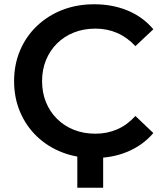

<svg xmlns="http://www.w3.org/2000/svg" viewBox="-20 -730 761 899"><path d="M420 10Q340 10 271.5 -16.5Q203 -43 152.5 -91.5Q102 -140 74 -206Q46 -272 46 -350Q46 -428 74 -494Q102 -560 153 -608.5Q204 -657 272 -683.5Q340 -710 421 -710Q507 -710 578 -680.5Q649 -651 698 -593L614 -514Q576 -555 529 -575.5Q482 -596 427 -596Q372 -596 326.5 -578Q281 -560 247.5 -527Q214 -494 195.5 -449Q177 -404 177 -350Q177 -296 195.5 -251Q214 -206 247.5 -173Q281 -140 326.5 -122Q372 -104 427 -104Q482 -104 529 -124.5Q576 -145 614 -187L698 -107Q649 -50 578 -20Q507 10 420 10ZM463 -27V149H342V-27Z"/></svg>

Font: MOST Montserrat SemiBold
Style: Regular
Weight: 600
Designer: Julieta Ulanovsky
Foundry: Julieta Ulanovsky
Version: Version 8.000;March 11, 2024;FontCreator 15.0.0.2926 64-bit